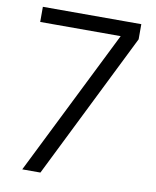

<svg xmlns="http://www.w3.org/2000/svg" viewBox="-84 -810 710 874"><g transform="rotate(10 271.5 -372.5)"><path d="M163 0 498 -675V-745H43V-675H415L79 0Z"/></g></svg>

Font: Plus Jakarta Sans
Style: Regular
Weight: 400
Designer: Gumpita Rahayu
Foundry: Tokotype
Version: Version 2.071;gftools[0.9.30]